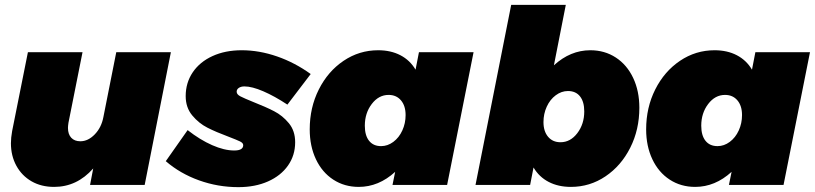

<svg xmlns="http://www.w3.org/2000/svg" viewBox="-20 -762 3358 791"><path d="M25 -172Q25 -194 30 -222L95 -547H320L262 -256Q260 -242 260 -235Q260 -209 273.5 -194.5Q287 -180 311 -180Q343 -180 370.5 -208.5Q398 -237 406 -280L459 -547H684L576 0H351L364 -68Q297 8 203 8Q150 8 110 -15Q70 -38 47.5 -79Q25 -120 25 -172Z M663 -98 753 -226Q804 -186 854 -164Q904 -142 945 -142Q982 -142 982 -164Q982 -173 968.5 -179.5Q955 -186 921 -199Q870 -218 834.5 -236Q799 -254 772 -286.5Q745 -319 745 -366Q745 -421 774 -464Q803 -507 855.5 -531Q908 -555 976 -555Q1048 -555 1121.5 -529.5Q1195 -504 1260 -457L1164 -331Q1111 -366 1064.5 -386Q1018 -406 987 -406Q973 -406 964 -400Q955 -394 955 -384Q955 -373 970.5 -365Q986 -357 1023 -342Q1074 -322 1109 -304Q1144 -286 1170 -254.5Q1196 -223 1196 -176Q1196 -122 1166.5 -80Q1137 -38 1084 -14.5Q1031 9 962 9Q878 9 800 -19Q722 -47 663 -98Z M1256 -229Q1256 -319 1293.5 -393.5Q1331 -468 1395.5 -511.5Q1460 -555 1538 -555Q1590 -555 1629.5 -534.5Q1669 -514 1692 -475L1706 -547H1931L1822 0H1597L1608 -54Q1540 8 1458 8Q1399 8 1353 -22Q1307 -52 1281.5 -106Q1256 -160 1256 -229ZM1651 -288Q1651 -326 1632 -348.5Q1613 -371 1581 -371Q1540 -371 1511.5 -333.5Q1483 -296 1483 -244Q1483 -204 1500.5 -182Q1518 -160 1550 -160Q1577 -160 1600.5 -177.5Q1624 -195 1637.5 -224.5Q1651 -254 1651 -288Z M2614 -318Q2614 -228 2576.5 -153.5Q2539 -79 2474.5 -35.5Q2410 8 2332 8Q2280 8 2240.5 -12.5Q2201 -33 2178 -72L2164 0H1939L2086 -742H2311L2262 -493Q2330 -555 2412 -555Q2471 -555 2517 -525Q2563 -495 2588.5 -441Q2614 -387 2614 -318ZM2219 -259Q2219 -221 2238 -198.5Q2257 -176 2289 -176Q2330 -176 2358.5 -213.5Q2387 -251 2387 -303Q2387 -343 2369.5 -365Q2352 -387 2320 -387Q2293 -387 2269.5 -369.5Q2246 -352 2232.5 -322.5Q2219 -293 2219 -259Z M2642 -229Q2642 -319 2679.5 -393.5Q2717 -468 2781.5 -511.5Q2846 -555 2924 -555Q2976 -555 3015.5 -534.5Q3055 -514 3078 -475L3092 -547H3317L3208 0H2983L2994 -54Q2926 8 2844 8Q2785 8 2739 -22Q2693 -52 2667.5 -106Q2642 -160 2642 -229ZM3037 -288Q3037 -326 3018 -348.5Q2999 -371 2967 -371Q2926 -371 2897.5 -333.5Q2869 -296 2869 -244Q2869 -204 2886.5 -182Q2904 -160 2936 -160Q2963 -160 2986.5 -177.5Q3010 -195 3023.5 -224.5Q3037 -254 3037 -288Z"/></svg>

Font: Gontserrat Black
Style: Italic
Weight: 900
Italic angle: -11.3°
Designer: Julieta Ulanovsky
Foundry: Julieta Ulanovsky
Version: Version 6.001